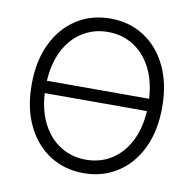

<svg xmlns="http://www.w3.org/2000/svg" viewBox="-82 -820 924 914"><g transform="rotate(10 379.5 -363.5)"><path d="M379.9 9.8Q287.6 9.8 216.3 -36.1Q145 -82 104.5 -165.8Q64 -249.5 64 -363.3Q64 -477.5 104.5 -561.5Q145 -645.5 216.3 -691.4Q287.6 -737.3 379.9 -737.3Q471.7 -737.3 543 -691.4Q614.3 -645.5 654.5 -561.5Q694.8 -477.5 694.8 -363.3Q694.8 -249.5 654.5 -165.8Q614.3 -82 543 -36.1Q471.7 9.8 379.9 9.8ZM132.3 -393.1H626.5Q621.1 -481.4 587.9 -543.9Q554.7 -606.4 500.7 -639.4Q446.8 -672.4 379.9 -672.4Q312.5 -672.4 258.3 -639.4Q204.1 -606.4 170.9 -543.9Q137.7 -481.4 132.3 -393.1ZM379.9 -55.2Q446.8 -55.2 500.7 -88.1Q554.7 -121.1 587.9 -183.6Q621.1 -246.1 626.5 -333.5H132.3Q137.7 -246.1 170.9 -183.8Q204.1 -121.6 258.1 -88.4Q312 -55.2 379.9 -55.2Z"/></g></svg>

Font: Inter Light
Style: Regular
Weight: 300
Designer: Rasmus Andersson
Foundry: rsms
Version: Version 4.000;git-a52131595